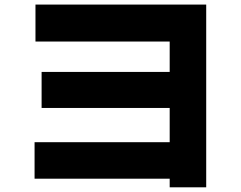

<svg xmlns="http://www.w3.org/2000/svg" viewBox="-20 -758 1040 827"><path d="M128.9 11.7V-145.5H710.9V-293H159.2V-448.2H710.9V-579.1H132.8V-738.3H868.2V48.8H710.9V11.7Z"/></svg>

Font: GenEi M Gothic v2 Heavy
Style: Regular
Weight: 800
Version: Version 2.0